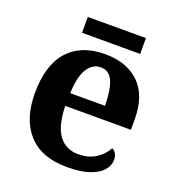

<svg xmlns="http://www.w3.org/2000/svg" viewBox="-127 -787 826 900"><g transform="rotate(20 285.5 -337.5)"><path d="M306 10Q179 10 113 -62.5Q47 -135 47 -265Q47 -406 112 -477.5Q177 -549 295 -549Q404 -549 466.5 -488Q529 -427 529 -308V-257H201Q204 -157 238.5 -111Q273 -65 335 -65Q387 -65 423 -88.5Q459 -112 476 -146Q490 -139 496.5 -126.5Q503 -114 503 -97Q503 -69 482 -44.5Q461 -20 417.5 -5Q374 10 306 10ZM376 -321Q376 -398 358 -441Q340 -484 297 -484Q255 -484 230 -442.5Q205 -401 203 -321ZM158 -606V-685H448V-606Z"/></g></svg>

Font: Noto Serif Kannada
Style: Regular
Weight: 400
Designer: Universal Thirst, Indian Type Foundry and the Monotype Design Team
Foundry: Monotype Imaging Inc.
Version: Version 2.003